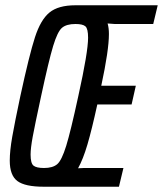

<svg xmlns="http://www.w3.org/2000/svg" viewBox="-20 -708 618 728"><path d="M17 -99Q17 -136 26.5 -190Q36 -244 57 -343Q91 -500 112.5 -566.5Q134 -633 167.5 -660.5Q201 -688 266 -688H578L561 -617H415L388 -619Q393 -602 393 -579Q393 -518 364 -383H495L479 -312H349Q328 -216 311.5 -160Q295 -104 276 -70L298 -71H448L431 0H146Q75 0 46 -21.5Q17 -43 17 -99ZM277 -344Q314 -511 314 -565Q314 -599 304 -608Q294 -617 266 -617Q232 -617 215 -602.5Q198 -588 181.5 -533.5Q165 -479 136 -344Q112 -233 104 -189.5Q96 -146 96 -122Q96 -89 107 -80Q118 -71 147 -71Q180 -71 197 -85.5Q214 -100 231 -155Q248 -210 277 -344Z"/></svg>

Font: Saira Ultra Condensed Medium
Style: Italic
Weight: 500
Width: 1
Italic angle: -12°
Designer: Hector Gatti with collaboration of the Omnibus-Type team
Foundry: Omnibus-Type
Version: Version 1.001; ttfautohint (v1.8)